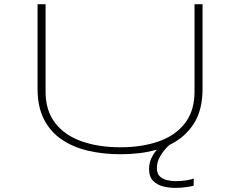

<svg xmlns="http://www.w3.org/2000/svg" viewBox="-20 -720 1140 910"><path d="M550 11Q468.5 11 397.2 -5.8Q326 -22.5 272.2 -59Q218.5 -95.5 188.2 -154.8Q158 -214 158 -299V-700H196V-286Q196 -195 241.8 -136.5Q287.5 -78 367.5 -50Q447.5 -22 550 -22Q653 -22 732.5 -50Q812 -78 857 -136.5Q902 -195 902 -286V-700H940V-299Q940 -197 897.5 -132.2Q855 -67.5 783 -33Q758 -11 740.8 17.8Q723.5 46.5 723.5 76.5Q723.5 103.5 738.5 116.8Q753.5 130 774 134.2Q794.5 138.5 810.5 138.5Q839 138.5 863 134.8Q887 131 898 126V160Q884.5 164 860.5 167.2Q836.5 170.5 809 170.5Q782 170.5 753.5 163.5Q725 156.5 705.8 137.2Q686.5 118 686.5 80.5Q686.5 54.5 697 31Q707.5 7.5 724 -11Q685 0.5 641.2 5.8Q597.5 11 550 11Z"/></svg>

Font: Trispace Expanded Thin
Style: Regular
Weight: 100
Width: 7
Designer: Tyler Finck
Foundry: Etcetera Type Company
Version: Version 1.210; ttfautohint (v1.8.3)